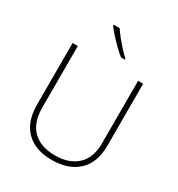

<svg xmlns="http://www.w3.org/2000/svg" viewBox="-219 -1092 1155 1244"><g transform="rotate(30 358.0 -470.0)"><path d="M622 -252Q622 -123 550 -56.5Q478 10 356 10Q231 10 162.5 -58Q94 -126 94 -254V-714H133V-255Q133 -142 191.5 -84Q250 -26 358 -26Q463 -26 523.5 -82Q584 -138 584 -246V-714H622ZM310 -950Q324 -928 346.5 -900Q369 -872 394 -844.5Q419 -817 441 -797V-790H412Q386 -811 358 -838.5Q330 -866 305.5 -893.5Q281 -921 265 -942V-950Z"/></g></svg>

Font: Noto Sans Bengali UI ExtraLight
Style: Regular
Weight: 200
Designer: Jelle Bosma - Monotype Design Team
Foundry: Monotype Imaging Inc.
Version: Version 2.003; ttfautohint (v1.8.4.7-5d5b)